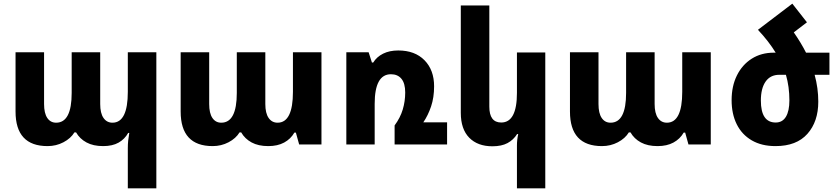

<svg xmlns="http://www.w3.org/2000/svg" viewBox="-20 -790 4575 1050"><path d="M679 240V21Q679 -2 681 -21Q683 -40 687 -63H681Q662 -29 628.5 -10Q595 9 544 9Q490 9 453 -11Q416 -31 396 -66H387Q367 -33 327 -12Q287 9 240 9Q65 9 65 -180V-504H221V-221Q221 -171 238.5 -145Q256 -119 287 -119Q372 -119 372 -282V-504H528V-221Q528 -171 546 -145Q564 -119 595 -119Q679 -119 679 -288V-504H835V240Z M1143 9Q968 9 968 -180V-504H1124V-221Q1124 -171 1141.5 -145Q1159 -119 1190 -119Q1275 -119 1275 -282V-504H1431V-221Q1431 -171 1449 -145Q1467 -119 1498 -119Q1582 -119 1582 -288V-504H1738V0H1616L1598 -65H1590Q1570 -30 1534 -10.5Q1498 9 1447 9Q1393 9 1356 -11Q1319 -31 1299 -66H1290Q1270 -33 1230 -12Q1190 9 1143 9Z M2295 -121H2425V0H2138V-104Q2169 -146 2182.5 -191Q2196 -236 2196 -284Q2196 -334 2175.5 -359Q2155 -384 2118 -384Q2029 -384 2029 -222V0H1874V-504H1996L2014 -448H2021Q2040 -479 2075 -496.5Q2110 -514 2158 -514Q2249 -514 2301.5 -460.5Q2354 -407 2354 -318Q2354 -257 2337.5 -208Q2321 -159 2295 -121Z M2962 240H2807V6Q2807 -25 2814 -57H2808Q2788 -25 2755.5 -7.5Q2723 10 2673 10Q2592 10 2546 -37Q2500 -84 2500 -173V-760H2656V-207Q2656 -120 2721 -120Q2807 -120 2807 -282V-503H2962Z M3272 9Q3097 9 3097 -180V-504H3253V-221Q3253 -171 3270.5 -145Q3288 -119 3319 -119Q3404 -119 3404 -282V-504H3560V-221Q3560 -171 3578 -145Q3596 -119 3627 -119Q3711 -119 3711 -288V-504H3867V0H3745L3727 -65H3719Q3699 -30 3663 -10.5Q3627 9 3576 9Q3522 9 3485 -11Q3448 -31 3428 -66H3419Q3399 -33 3359 -12Q3319 9 3272 9Z M4125 -627 4313 -770 4393 -668 4321 -613Q4360 -557 4388 -502H4516V-381H4435Q4455 -308 4455 -234Q4455 -125 4395.5 -58Q4336 9 4221 9Q4145 9 4091 -22.5Q4037 -54 4009 -110.5Q3981 -167 3981 -242Q3981 -319 4010 -377.5Q4039 -436 4091 -469Q4143 -502 4212 -502H4222Q4203 -533 4179 -564Q4155 -595 4125 -627ZM4242 -381Q4193 -381 4167 -344Q4141 -307 4141 -240Q4141 -120 4222 -120Q4259 -120 4278 -151.5Q4297 -183 4297 -241Q4297 -316 4278 -381Z"/></svg>

Font: Noto Sans Armenian SemiCondensed ExtraBold
Style: Regular
Weight: 800
Width: 4
Designer: Monotype Design Team
Foundry: Monotype Imaging Inc.
Version: Version 2.008; ttfautohint (v1.8.4.7-5d5b)